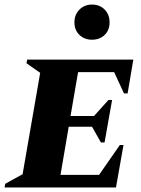

<svg xmlns="http://www.w3.org/2000/svg" viewBox="-50 -821 619 841"><path d="M-30 0 -27 -16 49 -58 126 -502 66 -544 69 -560H534L509 -412H493L450 -505H292L259 -313H362L425 -383H441L408 -197H392L353 -266H251L215 -55H384L475 -186H491L458 0ZM353 -647Q320 -647 298 -668Q276 -689 276 -723Q276 -757 298 -779Q320 -801 353 -801Q387 -801 408.5 -779Q430 -757 430 -723Q430 -689 408.5 -668Q387 -647 353 -647Z"/></svg>

Font: Spectral SC ExtraBold
Style: Italic
Weight: 800
Italic angle: -10°
Designer: Jean-Baptiste Levee
Foundry: Production Type
Version: Version 2.001